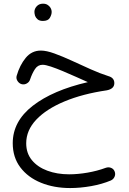

<svg xmlns="http://www.w3.org/2000/svg" viewBox="-20 -687 680 1016"><path d="M162.1 -624Q162.1 -640.6 174.6 -654.1Q187 -667.5 207.5 -667.5Q221.7 -667.5 231.2 -661.6Q240.7 -655.8 246.1 -647.5Q253.4 -636.2 253.4 -623.5Q253.4 -609.4 243.9 -592.8Q234.4 -576.2 207 -576.2Q189 -576.2 179.2 -584.5Q169.4 -592.8 165.5 -603.5Q162.1 -615.7 162.1 -624ZM196.3 -419.4Q225.6 -419.4 268.6 -403.8Q311.5 -388.2 360.8 -365.5Q410.2 -342.8 460.2 -320.3Q510.3 -297.9 553.7 -284.2Q585 -275.4 585 -247.1Q585 -216.8 544.9 -209Q417.5 -190.4 321.5 -150.4Q225.6 -110.4 172.1 -54Q118.7 2.4 118.7 71.3Q118.7 124 148.9 160.6Q179.2 197.3 230.7 216.3Q282.2 235.4 345.7 235.4Q391.6 235.4 442.9 226.6Q494.1 217.8 539.1 201.2Q554.2 195.8 567.6 201.2Q581.1 206.5 586.4 219.7Q592.3 233.9 586.4 247.8Q580.6 261.7 566.4 268.1Q520 287.6 462.4 297.9Q404.8 308.1 351.1 308.1Q265.6 308.1 196.8 280Q127.9 252 87.6 198.7Q47.4 145.5 47.4 70.8Q47.4 -44.9 153.3 -127.2Q259.3 -209.5 444.8 -252.4Q417 -264.6 382.3 -280.3Q347.7 -295.9 312.7 -310.5Q277.8 -325.2 249.3 -334.7Q220.7 -344.2 205.6 -344.2Q180.2 -344.2 165.3 -321.8Q150.4 -299.3 139.6 -267.6Q135.7 -253.4 122.3 -245.6Q108.9 -237.8 94.2 -241.7Q80.6 -245.6 72.3 -259Q64 -272.5 68.4 -286.6Q84.5 -342.3 116.2 -380.9Q147.9 -419.4 196.3 -419.4Z"/></svg>

Font: Mikhak-FD Regular
Style: FD-Regular
Weight: 400
Designer: Amin Abedi
Version: Version 3.2